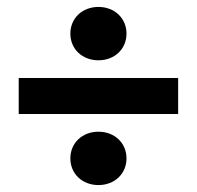

<svg xmlns="http://www.w3.org/2000/svg" viewBox="-20 -607 568 554"><path d="M183 -510C183 -465 218 -433 264 -433C310 -433 345 -465 345 -510C345 -555 310 -587 264 -587C218 -587 183 -555 183 -510ZM34 -382V-278H494V-382ZM183 -150C183 -105 218 -73 264 -73C310 -73 345 -105 345 -150C345 -195 310 -227 264 -227C218 -227 183 -195 183 -150Z"/></svg>

Font: Cambridge Sans Bold
Style: Regular
Weight: 700
Version: Version 2.020;PS 002.020;hotconv 1.0.88;makeotf.lib2.5.64775